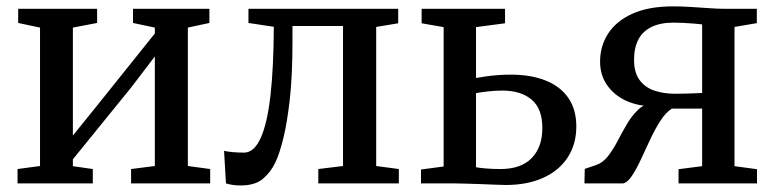

<svg xmlns="http://www.w3.org/2000/svg" viewBox="-20 -575 2429 602"><path d="M35 0V-45L105.5 -54.5V-488.5L37 -503V-547.5H284.5V-503L208.5 -488.5V-150L278 -236L465.5 -470V-488.5L397 -503V-547.5H636.5V-503L569 -488.5V-54.5L639 -45V0H391V-45L465.5 -54.5V-398L391.5 -301L208.5 -75.5V-54L271 -45V0Z M734.5 6.5Q719.5 6.5 707.8 4.5Q696 2.5 688.5 0L682.5 -102Q693 -99.5 709.8 -98Q726.5 -96.5 745 -96.5Q776.5 -96.5 797.2 -142Q818 -187.5 828 -275.5Q838 -363.5 838.5 -491L759 -503V-547.5H1228.5V-502L1159.5 -490.5V-54.5L1230.5 -45V0H978V-45L1055.5 -54.5V-493.5H897V-444Q897 -337 888.5 -262.2Q880 -187.5 868 -139.8Q856 -92 843.5 -66Q829 -35 804.2 -14.2Q779.5 6.5 734.5 6.5Z M1300 0V-43.5L1371 -53V-490L1302 -502V-547.5H1563.5V-502L1472.5 -490V-330.5Q1486 -333 1503.8 -335.5Q1521.5 -338 1541.2 -339.5Q1561 -341 1581 -341Q1646 -341 1692.2 -322Q1738.5 -303 1762.8 -266.8Q1787 -230.5 1787 -178.5Q1787 -123 1760.2 -81.8Q1733.5 -40.5 1683.8 -17.8Q1634 5 1565.5 5Q1552.5 5 1531.2 4Q1510 3 1486 2.2Q1462 1.5 1440.8 0.8Q1419.5 0 1406.5 0ZM1549 -45Q1614 -45 1647.2 -79.5Q1680.5 -114 1680.5 -173.5Q1680.5 -234 1647 -262.5Q1613.5 -291 1555 -291Q1533.5 -291 1511 -288.5Q1488.5 -286 1472.5 -283V-50.5Q1487.5 -48 1507.5 -46.5Q1527.5 -45 1549 -45Z M1812.5 0 1813.5 -45.5 1849 -57.5Q1870.5 -65 1886.2 -85.2Q1902 -105.5 1915.8 -131.8Q1929.5 -158 1944.5 -184Q1959.5 -210 1978.8 -229Q1998 -248 2025.5 -253.5L2027 -242Q1980.5 -242 1943 -259.2Q1905.5 -276.5 1883.5 -308Q1861.5 -339.5 1861.5 -382Q1861.5 -430.5 1886.8 -469.8Q1912 -509 1962.8 -532Q2013.5 -555 2090 -555Q2117 -555 2146.2 -553.2Q2175.5 -551.5 2202.2 -549.5Q2229 -547.5 2246.5 -547.5H2353V-502.5L2283 -490.5V-54L2353.5 -44.5V0H2107.5V-44.5L2181.5 -54V-234.5H2086.5Q2067.5 -222.5 2050.8 -196.5Q2034 -170.5 2019 -138.5Q2004 -106.5 1990 -76.2Q1976 -46 1962.2 -24.8Q1948.5 -3.5 1934 0ZM2098 -281Q2111 -281 2127 -281.5Q2143 -282 2158 -282.5Q2173 -283 2181.5 -283.5V-498.5Q2172.5 -499.5 2156.5 -501Q2140.5 -502.5 2123 -503.2Q2105.5 -504 2092 -504Q2050.5 -504 2022.8 -490.5Q1995 -477 1981.5 -451Q1968 -425 1968 -387.5Q1968 -348 1985 -324.5Q2002 -301 2031.5 -291Q2061 -281 2098 -281Z"/></svg>

Font: Merriweather 36pt
Style: Regular
Weight: 400
Designer: Eben Sorkin
Foundry: Eben Sorkin
Version: Version 2.100